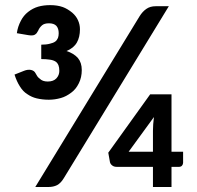

<svg xmlns="http://www.w3.org/2000/svg" viewBox="-20 -748 789 768"><path d="M655.3 -723.1 235.4 -35.6Q223.1 -15.1 208 -7.3Q193.4 0 173.3 0H121.1L538.1 -682.6Q549.8 -701.7 565.4 -712.4Q580.6 -723.1 602.5 -723.1ZM93.3 -607.4 47.4 -615.2Q50.8 -641.1 63.5 -665Q74.2 -686 92.3 -700.2Q110.8 -714.8 132.3 -721.2Q154.3 -727.5 180.7 -727.5Q209.5 -727.5 231.4 -719.7Q250 -712.9 269 -697.3Q284.7 -683.6 292 -667Q299.8 -649.9 299.8 -630.9Q299.8 -599.6 287.6 -578.1Q274.9 -555.7 246.1 -543.9Q274.9 -534.7 291.5 -516.1Q307.1 -497.6 307.1 -467.8Q307.1 -438.5 295.4 -415Q283.7 -391.1 265.6 -377.9Q244.6 -361.8 223.6 -356Q199.2 -349.1 175.3 -349.1Q149.9 -349.1 127 -354.5Q106.4 -359.4 88.9 -371.6Q72.3 -381.8 59.6 -402.3Q46.9 -421.9 38.1 -449.7L76.2 -464.8Q90.8 -470.7 104 -468.3Q117.2 -465.3 122.1 -455.1Q127.4 -445.8 128.9 -443.4Q131.8 -438.5 139.2 -433.1Q144.5 -427.7 152.3 -424.8Q160.6 -421.9 170.9 -421.9Q193.8 -421.9 205.6 -434.6Q217.3 -447.3 217.3 -464.4Q217.3 -478.5 213.9 -486.8Q209.5 -497.1 202.6 -501.5Q193.8 -507.3 180.2 -509.3Q164.6 -511.7 145 -511.7V-569.3Q165.5 -569.3 179.7 -573.2Q193.4 -576.2 201.2 -582Q207.5 -586.4 211.9 -596.2Q214.8 -604.5 214.8 -615.2Q214.8 -633.8 205.6 -644.5Q195.8 -654.8 175.8 -654.8Q157.7 -654.8 148.4 -647Q137.7 -637.7 132.8 -625.5Q128.4 -617.7 126.5 -615.2Q121.6 -610.4 118.7 -608.9Q113.8 -606.4 107.9 -606.4Q102.5 -606 93.3 -607.4ZM494.6 -141.1H591.8V-225.1Q591.8 -232.4 592.8 -251Q593.8 -265.1 595.7 -279.8ZM666 -141.1H712.4V-97.2Q712.4 -90.8 708 -85.4Q703.6 -80.6 695.8 -80.6H666V0H591.8V-80.6H446.8Q436 -80.6 429.2 -85.9Q421.9 -91.3 419.9 -99.1L413.1 -137.2L580.6 -370.6H666Z"/></svg>

Font: Lato-SemiBold
Style: Bold
Weight: 500
Designer: Lukasz Dziedzic with Adam Twardoch and Botio Nikoltchev
Foundry: tyPoland Lukasz Dziedzic
Version: ""